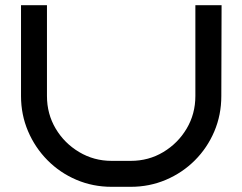

<svg xmlns="http://www.w3.org/2000/svg" viewBox="-20 -720 934 740"><path d="M834 -700 833 -350Q833 -277 806 -213.5Q779 -150 731 -102Q683 -54 619.5 -27Q556 0 484 0H410Q338 0 274.5 -27Q211 -54 163 -102.5Q115 -151 88 -214.5Q61 -278 61 -350V-700H161V-350Q161 -281 194.5 -224.5Q228 -168 285 -134Q342 -100 410 -100H484Q553 -100 609.5 -134Q666 -168 699.5 -224.5Q733 -281 733 -350V-700Z"/></svg>

Font: Bruno Ace SC
Style: Regular
Weight: 400
Version: Version 1.100; ttfautohint (v1.8.4.7-5d5b);gftools[0.9.27]